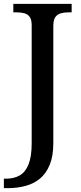

<svg xmlns="http://www.w3.org/2000/svg" viewBox="-33 -734 418 994"><path d="M-13 240V191H-2Q39 191 68.5 174.5Q98 158 114.5 117.5Q131 77 131 8V-603Q131 -633 120.5 -647Q110 -661 92.5 -665.5Q75 -670 55 -670H36V-714H338V-670H319Q299 -670 281.5 -665Q264 -660 253.5 -645.5Q243 -631 243 -599V7Q243 74 224.5 119Q206 164 174 190.5Q142 217 99 228.5Q56 240 8 240Z"/></svg>

Font: ET Text
Style: Regular
Weight: 470
Designer: Monotype Design Team
Foundry: Monotype Imaging Inc.
Version: Version 2.009